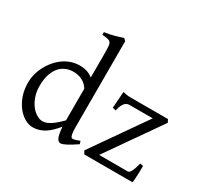

<svg xmlns="http://www.w3.org/2000/svg" viewBox="-156 -973 1273 1203"><g transform="rotate(30 481.0 -371.5)"><path d="M513.2 -41Q490.7 -25.9 473.4 -15.4Q456.1 -4.9 443.1 1.7Q430.2 8.3 420.9 11.5Q411.6 14.6 404.8 14.6Q388.7 14.6 378.4 -7.3Q368.2 -29.3 364.7 -82.5Q346.2 -60.1 327.9 -42Q309.6 -23.9 290.3 -11.5Q271 1 249.5 7.8Q228 14.6 203.1 14.6Q175.8 14.6 147 -1.2Q118.2 -17.1 94 -46.9Q69.8 -76.7 54.4 -119.6Q39.1 -162.6 39.1 -216.8Q39.1 -244.6 46.6 -274.4Q54.2 -304.2 68.4 -332Q82.5 -359.9 103 -384.8Q123.5 -409.7 148.9 -428.5Q174.3 -447.3 204.6 -458Q234.9 -468.8 269 -468.8Q292 -468.8 314.7 -463.1Q337.4 -457.5 363.8 -438V-622.1Q363.8 -648.9 362.3 -664.8Q360.8 -680.7 354 -689.2Q347.2 -697.8 333 -700.9Q318.8 -704.1 293 -706.1V-725.1Q333 -730.5 364.7 -739.5Q396.5 -748.5 421.9 -756.8L437 -742.2V-124Q437 -106.9 437.7 -94.7Q438.5 -82.5 439.9 -74.2Q441.4 -65.9 443.4 -60.5Q445.3 -55.2 448.2 -51.8Q452.6 -46.4 465.1 -48.6Q477.5 -50.8 506.8 -62ZM363.8 -127.4V-356.4Q347.7 -384.3 318.4 -399.7Q289.1 -415 253.9 -415Q222.7 -415 196.8 -403.6Q170.9 -392.1 152.1 -369.1Q133.3 -346.2 122.8 -312Q112.3 -277.8 112.3 -231.9Q112.3 -190.4 124.3 -156.5Q136.2 -122.6 154.8 -98.6Q173.3 -74.7 195.6 -61.8Q217.8 -48.8 237.8 -48.8Q254.4 -48.8 270.5 -55.7Q286.6 -62.5 302.2 -73.5Q317.9 -84.5 333.3 -98.6Q348.6 -112.8 363.8 -127.4ZM924.8 -121.1Q924.8 -105.5 924.3 -87.9Q923.8 -70.3 923.1 -53.7Q922.4 -37.1 921.4 -22.9Q920.4 -8.8 918.9 0H569.8L557.1 -22L828.1 -410.2H659.2Q651.4 -410.2 643.3 -407.2Q635.3 -404.3 627.7 -396.2Q620.1 -388.2 613.5 -373.8Q606.9 -359.4 602.1 -336.9L578.1 -342.8L586.9 -461.9Q597.7 -459 606.4 -457.3Q615.2 -455.6 624.8 -454.8Q634.3 -454.1 645.5 -454.1H913.1L923.8 -433.1L651.9 -43.9H857.9Q870.1 -43.9 880.4 -62.7Q890.6 -81.5 901.9 -126Z"/></g></svg>

Font: Gentium Plus Eur
Style: Regular
Weight: 400
Designer: J. Victor Gaultney, Annie Olsen, Iska Routamaa, Becca Hirsbrunner
Foundry: SIL International
Version: Version 5.000